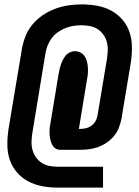

<svg xmlns="http://www.w3.org/2000/svg" viewBox="-20 -777 634 874"><path d="M241 77Q206 77 172 70.5Q138 64 108.5 48.5Q79 33 57.5 8Q36 -17 25 -48.5Q14 -80 13.5 -115Q13 -150 18 -185L79 -550Q84 -580 95 -609.5Q106 -639 126.5 -664Q147 -689 174 -707.5Q201 -726 231 -737Q261 -748 291 -752.5Q321 -757 351 -757Q387 -757 421 -751Q455 -745 484.5 -729.5Q514 -714 536 -689Q558 -664 569 -632.5Q580 -601 580.5 -565.5Q581 -530 576 -495L533 -237Q529 -216 521 -195.5Q513 -175 499 -158Q485 -141 466 -128Q447 -115 426 -107.5Q405 -100 384 -97.5Q363 -95 342 -95H254Q241 -95 231 -102.5Q221 -110 216 -121Q211 -132 208.5 -145Q206 -158 205.5 -171Q205 -184 206.5 -197Q208 -210 211 -224L246 -436Q248 -448 250.5 -459Q253 -470 256.5 -481Q260 -492 265.5 -503Q271 -514 278.5 -523.5Q286 -533 297.5 -538.5Q309 -544 320 -544Q334 -544 346 -538Q358 -532 365 -521.5Q372 -511 375.5 -498Q379 -485 380 -471Q381 -457 380 -443Q379 -429 376 -415L339 -190H342Q356 -190 370 -193Q384 -196 396 -204.5Q408 -213 415 -226Q422 -239 424 -252L467 -510Q470 -530 470.5 -549.5Q471 -569 466 -587Q461 -605 450 -620Q439 -635 423.5 -645Q408 -655 388.5 -658.5Q369 -662 349 -662Q331 -662 313 -659Q295 -656 277.5 -649Q260 -642 243.5 -630.5Q227 -619 215.5 -603.5Q204 -588 197 -570.5Q190 -553 187 -535L127 -170Q124 -150 123.5 -131Q123 -112 128 -94Q133 -76 143.5 -61Q154 -46 169.5 -36Q185 -26 203.5 -22Q222 -18 242 -18H449V77Z"/></svg>

Font: Iosevka QP
Style: Bold Italic
Weight: 700
Italic angle: -9°
Designer: Belleve Invis
Foundry: Belleve Invis
Version: Version 20.0.0; ttfautohint (v1.8.4)